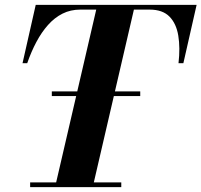

<svg xmlns="http://www.w3.org/2000/svg" viewBox="-20 -772 829 790"><path d="M193.2 -376.8V-395.8H557V-376.8ZM206.5 -2 380.5 -752H535.5L361.5 -2ZM104 -2V-21.5H479V-2ZM72.7 -512 127 -752H789L734.5 -512H714.5Q721.8 -575.5 713.6 -625.2Q705.5 -675 677.3 -703.7Q649 -732.5 595.5 -732.5H310.5Q270.3 -732.5 237.4 -716Q204.5 -699.5 177.8 -669.5Q151 -639.5 129.8 -599.5Q108.5 -559.5 92 -512Z"/></svg>

Font: Bodoni Moda
Style: Italic
Weight: 400
Italic angle: -13°
Designer: Owen Earl
Foundry: indestructible type
Version: Version 2.005